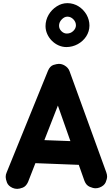

<svg xmlns="http://www.w3.org/2000/svg" viewBox="-20 -1123 712 1221"><path d="M59.6 71.8C69.3 76.2 79.1 78.1 89.4 78.1C98.6 78.1 110.4 75.7 124.5 70.3C138.7 64.9 149.9 52.7 158.2 34.7L205.1 -85.4L481 -74.7L517.1 27.3C524.4 46.4 535.6 58.6 550.3 64.9C564.9 71.3 577.1 74.2 587.4 74.2C596.2 74.2 605 72.8 613.8 69.3C632.8 62 645.5 50.8 651.9 36.6C658.2 22 661.1 9.8 661.1 -0.5C661.1 -9.3 659.2 -18.1 655.8 -27.3L422.4 -669.9C417 -685.5 405.8 -698.2 389.2 -707.5C377.9 -713.9 366.2 -716.8 354 -716.8C345.7 -716.8 334.5 -714.4 319.8 -710C305.2 -705.1 293.5 -692.9 285.2 -673.3L22.5 -26.9C18.1 -17.6 16.1 -7.8 16.1 2.4C16.1 11.7 19 23.4 24.4 38.1C29.8 52.2 41.5 63.5 59.6 71.8ZM427.7 -225.6 262.2 -231.9 348.1 -451.7ZM548.8 -960.4C548.8 -984.9 542.5 -1007.8 530.3 -1029.8C504.9 -1073.2 460.9 -1103 408.7 -1103C384.8 -1103 361.8 -1096.2 340.8 -1082.5C297.9 -1055.2 269.5 -1008.3 269.5 -957C269.5 -886.7 332.5 -823.7 401.9 -823.7C427.7 -823.7 452.1 -830.1 474.6 -842.3C519 -866.7 548.8 -910.2 548.8 -960.4ZM462.9 -961.9C462.9 -948.7 457 -936.5 445.8 -925.8C434.6 -915 420.9 -909.7 404.8 -909.7C392.1 -909.7 380.9 -914.6 370.6 -924.8C360.4 -935.1 355.5 -946.3 355.5 -959.5C355.5 -974.6 361.3 -987.8 372.6 -999.5C383.8 -1011.2 396 -1017.1 408.7 -1017.1C423.3 -1017.1 436 -1011.2 446.8 -1000C457.5 -988.8 462.9 -976.1 462.9 -961.9Z"/></svg>

Font: Mikhak ExtraBold
Style: Regular
Weight: 800
Designer: Amin Abedi
Version: Version 3.2